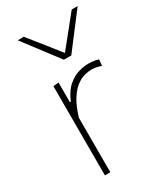

<svg xmlns="http://www.w3.org/2000/svg" viewBox="-193 -846 785 921"><g transform="rotate(-30 199.0 -385.5)"><path d="M105 0Q105 -56.5 105 -108.5Q105 -160.5 105 -221V-271Q105 -324.5 105 -381.5Q105 -438.5 105 -494L135 -497V-388H140Q161 -437.5 190.2 -462.5Q219.5 -487.5 249.5 -495.8Q279.5 -504 303 -504Q319 -504 332.8 -502Q346.5 -500 359 -496L356 -462Q342 -466.5 330.2 -469.2Q318.5 -472 301 -472Q286.5 -472 265.2 -467Q244 -462 220.5 -445.2Q197 -428.5 174.8 -394.2Q152.5 -360 135 -302V-221Q135 -160.5 135 -108.5Q135 -56.5 135 0ZM212 -579Q176 -626.5 139.8 -674.2Q103.5 -722 67 -770L100 -771Q135.5 -727 169.8 -683.8Q204 -640.5 239 -596.5H226Q261.5 -640.5 295.8 -683Q330 -725.5 365 -769H398Q362 -722 325.5 -674.2Q289 -626.5 253 -579Z"/></g></svg>

Font: Commissioner Thin Thin
Style: Regular
Weight: 250
Version: Version 1.000